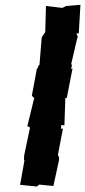

<svg xmlns="http://www.w3.org/2000/svg" viewBox="-20 -777 356 802"><path d="M203 0 226 -106 227 -118 222 -131 243 -240 235 -239 236 -255 249 -253 253 -368H259L283 -491L277 -489L281 -507L277 -508L302 -615L305 -623L299 -638L309 -637L316 -757L257 -752L240 -744L172 -752L169 -643L159 -628L157 -626L154 -618L145 -507L138 -498L139 -494L134 -490L113 -377L124 -366L122 -364L94 -249L103 -247L105 -242L81 -128L80 -111L82 -106L64 -5L133 2L130 5L144 -6Z"/></svg>

Font: Asimov Print
Style: DIt
Weight: 250
Width: 0
Designer: Google
Version: Version 2.000980: 2014